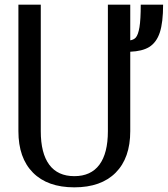

<svg xmlns="http://www.w3.org/2000/svg" viewBox="-20 -789 720 824"><path d="M59 -226Q59 -111 121.5 -48Q184 15 299 15Q414 15 476.5 -48Q539 -111 539 -226V-567Q590 -569 620 -587Q652 -607 666 -650Q680 -693 680 -769H584Q584 -705 578.5 -672Q573 -639 562 -627Q553 -618 539 -616V-769H443V-226Q443 -131 406.5 -82Q370 -33 299 -33Q228 -33 191.5 -82Q155 -131 155 -226V-769H59Z"/></svg>

Font: LXGW Marker Gothic
Style: Regular
Weight: 400
Version: Version 1.001